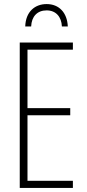

<svg xmlns="http://www.w3.org/2000/svg" viewBox="-20 -923 425 943"><path d="M209 -903C151 -903 106 -865 104 -793H133C135 -842 163 -872 209 -872C255 -872 282 -840 284 -793H313C310 -861 270 -903 209 -903ZM338 0V-35H115V-357H325V-392H115V-679H338V-714H77V0Z"/></svg>

Font: Noto Sans ExtraCondensed ExtraLight
Style: Regular
Weight: 200
Width: 2
Designer: Monotype Design Team
Foundry: Monotype Imaging Inc.
Version: Version 2.013